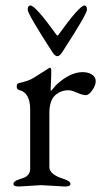

<svg xmlns="http://www.w3.org/2000/svg" viewBox="-20 -677 374 700"><path d="M186 -550Q189 -545 193 -550Q270 -657 288 -657Q297 -657 297 -641.5Q297 -626 209 -490Q198 -472 189 -472Q180 -472 169 -490Q81 -626 81 -641.5Q81 -657 91 -657Q109 -657 186 -550ZM217 3 130 -2 49 3Q29 3 29 -6.5Q29 -16 47 -22Q65 -28 71 -30.5Q77 -33 83.5 -41Q90 -49 90 -62V-277Q90 -340 49 -349Q41 -351 41 -361.5Q41 -372 48 -374Q86 -382 104 -394Q138 -416 149 -422.5Q160 -429 160 -429.5Q160 -430 162.5 -430Q165 -430 167 -423Q167 -396 165.5 -371Q164 -346 165.5 -346Q167 -346 171 -351Q185 -368 189 -371Q237 -414 281 -414Q302 -414 315.5 -405Q329 -396 329 -381Q329 -366 316.5 -348Q304 -330 293 -330Q282 -330 261 -339Q240 -348 230 -348Q201 -348 180.5 -329Q160 -310 160 -264V-67Q161 -40 214 -24Q237 -16 237 -6.5Q237 3 217 3Z"/></svg>

Font: EB Garamond
Style: Regular
Weight: 400
Version: Version 0.012